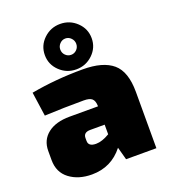

<svg xmlns="http://www.w3.org/2000/svg" viewBox="-143 -878 876 994"><g transform="rotate(-20 295.0 -380.5)"><path d="M394 -561.5Q356 -525 303 -525Q250 -525 212 -561.5Q174 -598 174 -650Q174 -702 212 -738.5Q250 -775 303 -775Q356 -775 394 -738.5Q432 -702 432 -650Q432 -598 394 -561.5ZM259 -650Q259 -631 272 -618Q285 -605 303 -605Q321 -605 334 -618Q347 -631 347 -650Q347 -668 334 -681.5Q321 -695 303 -695Q285 -695 272 -681.5Q259 -668 259 -650ZM67 -356 48 -489Q184 -514 333 -514Q444 -514 498 -468Q552 -422 552 -310V0H385L366 -70Q300 14 193 14Q119 14 70 -23Q21 -60 21 -128V-178Q21 -238 65 -272.5Q109 -307 186 -307H342V-311Q341 -338 328 -349.5Q315 -361 283 -361Q173 -361 67 -356ZM225 -175V-159Q225 -128 267 -128Q300 -128 342 -153V-206H263Q225 -206 225 -175Z"/></g></svg>

Font: Exo 2.0 Black
Style: Regular
Weight: 900
Designer: Natanael Gama
Version: Version 1.001;PS 001.001;hotconv 1.0.70;makeotf.lib2.5.58329